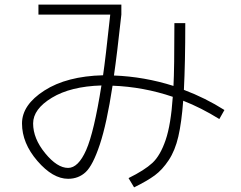

<svg xmlns="http://www.w3.org/2000/svg" viewBox="-20 -755 1040 829"><path d="M274 17Q208 17 141.5 -60Q75 -137 75 -222Q75 -302 171.5 -364Q268 -426 425 -430Q435 -497 456 -692H146V-735H504V-692Q485 -518 472 -429Q603 -424 729 -384Q733 -457 733 -655H780Q780 -484 774 -367Q867 -332 949 -280L927 -241Q848 -290 771 -320Q764 -226 750 -165.5Q736 -105 708.5 -63.5Q681 -22 648.5 2Q616 26 559 54L535 14Q604 -20 638 -51.5Q672 -83 695 -150Q718 -217 726 -337Q599 -380 466 -385Q441 -221 411 -131Q381 -41 350 -12Q319 17 274 17ZM418 -386Q285 -382 204 -333Q123 -284 123 -222Q123 -157 175 -93.5Q227 -30 274 -30Q318 -30 352 -107Q386 -184 418 -386Z"/></svg>

Font: Mplus 1p Light
Style: Regular
Weight: 300
Version: Version 1.061